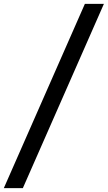

<svg xmlns="http://www.w3.org/2000/svg" viewBox="-79 -800 560 997"><path d="M-59.2 177 361.8 -780H460.6L39.6 177Z"/></svg>

Font: Merriweather 7pt Light
Style: Italic
Weight: 300
Italic angle: -7.8°
Designer: Eben Sorkin
Foundry: Eben Sorkin
Version: Version 2.200;gftools[0.9.31]